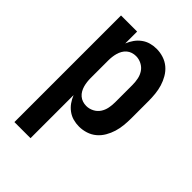

<svg xmlns="http://www.w3.org/2000/svg" viewBox="-218 -624 936 936"><g transform="rotate(45 250.0 -156.5)"><path d="M59 215V-520H170V-438Q178 -458 190 -475Q202 -492 219 -504.5Q236 -517 256 -522.5Q276 -528 297 -528Q321 -528 344.5 -520.5Q368 -513 386.5 -497.5Q405 -482 417.5 -460.5Q430 -439 437 -416Q444 -393 446.5 -368.5Q449 -344 449 -320V-200Q449 -176 446.5 -151.5Q444 -127 437 -104Q430 -81 417.5 -59.5Q405 -38 386.5 -22.5Q368 -7 344.5 0.5Q321 8 297 8Q276 8 256 2.5Q236 -3 219 -15.5Q202 -28 190 -45Q178 -62 170 -82V215ZM251 -88Q271 -88 289.5 -97.5Q308 -107 319 -123.5Q330 -140 334 -160Q338 -180 338 -200V-320Q338 -340 334 -360Q330 -380 319 -396.5Q308 -413 289.5 -422.5Q271 -432 251 -432Q238 -432 225.5 -428Q213 -424 203 -415.5Q193 -407 186.5 -395.5Q180 -384 176.5 -371.5Q173 -359 171.5 -346Q170 -333 170 -320V-200Q170 -187 171.5 -174Q173 -161 176.5 -148.5Q180 -136 186.5 -124.5Q193 -113 203 -104.5Q213 -96 225.5 -92Q238 -88 251 -88Z"/></g></svg>

Font: Iosevka Curly
Style: Bold
Weight: 700
Monospace: yes
Designer: Belleve Invis
Foundry: Belleve Invis
Version: Version 22.1.2; ttfautohint (v1.8.4)